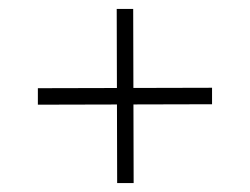

<svg xmlns="http://www.w3.org/2000/svg" viewBox="-20 -579 561 431"><path d="M456 -382V-345L65 -344V-381ZM280 -168H243L242 -559H279Z"/></svg>

Font: Public Sans Thin
Style: Regular
Weight: 100
Designer: The Public Sans project authors (U.S. Web Design System). Libre Franklin designed by Pablo Impallari and Rodrigo Fuenzal
Version: Version 1.008